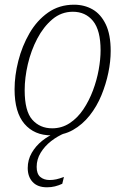

<svg xmlns="http://www.w3.org/2000/svg" viewBox="-20 -566 531 817"><path d="M198 10Q126 10 84 -39Q42 -88 42 -186Q42 -244 58 -307Q74 -370 105.5 -424.5Q137 -479 184.5 -512.5Q232 -546 295 -546Q339 -546 374 -526Q409 -506 430 -462.5Q451 -419 451 -349Q451 -305 441 -256.5Q431 -208 411.5 -160.5Q392 -113 361.5 -74.5Q331 -36 290.5 -13Q250 10 198 10ZM202 -20Q243 -20 276.5 -42Q310 -64 334.5 -100.5Q359 -137 375.5 -181Q392 -225 400 -269.5Q408 -314 408 -352Q408 -437 376 -476.5Q344 -516 290 -516Q241 -516 203 -484Q165 -452 138.5 -401.5Q112 -351 98.5 -293Q85 -235 85 -182Q85 -93 117.5 -56.5Q150 -20 202 -20ZM180 231Q140 231 119 208.5Q98 186 98 149Q98 114 115 84.5Q132 55 159.5 33Q187 11 217 0H257Q225 13 197.5 34.5Q170 56 153 84Q136 112 136 144Q136 174 151.5 187Q167 200 191 200Q206 200 219.5 197Q233 194 252 187L245 216Q230 223 214 227Q198 231 180 231Z"/></svg>

Font: Noto Serif SemiCondensed ExtraLight
Style: Italic
Weight: 200
Width: 4
Italic angle: -12°
Designer: Monotype Design Team
Foundry: Monotype Imaging Inc.
Version: Version 2.013